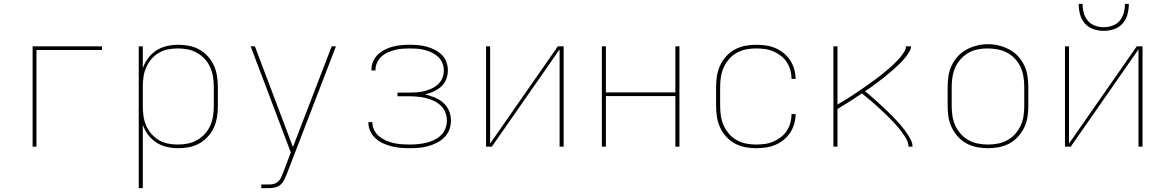

<svg xmlns="http://www.w3.org/2000/svg" viewBox="-20 -760 6040 995"><path d="M149 0V-520H509V-501H169V0Z M699 215V-520H720V-407Q730 -435 748 -459Q766 -483 791 -499Q816 -515 845 -521.5Q874 -528 904 -528Q932 -528 960.5 -522.5Q989 -517 1013.5 -503Q1038 -489 1057.5 -467.5Q1077 -446 1088.5 -420.5Q1100 -395 1104.5 -366.5Q1109 -338 1109 -310V-210Q1109 -182 1104.5 -153.5Q1100 -125 1088.5 -99.5Q1077 -74 1057.5 -52.5Q1038 -31 1013.5 -17Q989 -3 960.5 2.5Q932 8 904 8Q874 8 845 1.5Q816 -5 791 -21Q766 -37 748 -61Q730 -85 720 -113V215ZM901 -11Q927 -11 952.5 -16Q978 -21 1000.5 -33.5Q1023 -46 1041 -65.5Q1059 -85 1069.5 -109Q1080 -133 1084 -158.5Q1088 -184 1088 -210V-310Q1088 -336 1084 -361.5Q1080 -387 1069.5 -411Q1059 -435 1041 -454.5Q1023 -474 1000.5 -486.5Q978 -499 952.5 -504Q927 -509 901 -509Q875 -509 850 -504Q825 -499 803 -486Q781 -473 764 -453Q747 -433 737 -409.5Q727 -386 723.5 -361Q720 -336 720 -310V-210Q720 -184 723.5 -159Q727 -134 737 -110.5Q747 -87 764 -67Q781 -47 803 -34Q825 -21 850 -16Q875 -11 901 -11Z M1334 215V196H1375Q1388 196 1400.5 192.5Q1413 189 1422.5 180Q1432 171 1437 159Q1442 147 1447 135V134Q1448 134 1448 133.5Q1448 133 1448 133L1487 30L1279 -520H1301L1498 2L1699 -520H1721L1467 140Q1461 155 1454 170Q1447 185 1435 196Q1423 207 1407 211Q1391 215 1375 215Z M2103 8Q2080 8 2056.5 6Q2033 4 2010.5 -1.5Q1988 -7 1966.5 -16.5Q1945 -26 1927.5 -41.5Q1910 -57 1899.5 -79Q1889 -101 1889 -124Q1889 -125 1889 -125.5Q1889 -126 1889 -127H1910Q1910 -126 1910 -125.5Q1910 -125 1910 -125Q1910 -104 1919.5 -85Q1929 -66 1945.5 -53Q1962 -40 1981 -31.5Q2000 -23 2020.5 -18.5Q2041 -14 2061.5 -12.5Q2082 -11 2103 -11Q2124 -11 2145.5 -13Q2167 -15 2188 -20Q2209 -25 2228.5 -34Q2248 -43 2264 -58Q2280 -73 2288 -93.5Q2296 -114 2296 -135Q2296 -157 2288 -177.5Q2280 -198 2264 -213Q2248 -228 2228 -237.5Q2208 -247 2186.5 -252Q2165 -257 2143.5 -259Q2122 -261 2100 -261H2040V-280H2100Q2120 -280 2140 -281.5Q2160 -283 2179.5 -288Q2199 -293 2217.5 -301.5Q2236 -310 2250.5 -323.5Q2265 -337 2272.5 -356Q2280 -375 2280 -395Q2280 -415 2272.5 -433.5Q2265 -452 2250.5 -465.5Q2236 -479 2218 -487.5Q2200 -496 2181 -501Q2162 -506 2142.5 -507.5Q2123 -509 2103 -509Q2084 -509 2064.5 -507.5Q2045 -506 2026 -501Q2007 -496 1989 -488Q1971 -480 1957 -467Q1943 -454 1934.5 -436Q1926 -418 1926 -399Q1926 -398 1926 -397Q1926 -396 1926 -395H1905Q1905 -396 1905 -397Q1905 -398 1905 -400Q1905 -422 1914 -442.5Q1923 -463 1939 -478Q1955 -493 1975 -503Q1995 -513 2016 -518.5Q2037 -524 2059 -526Q2081 -528 2103 -528Q2125 -528 2147.5 -526Q2170 -524 2191.5 -518Q2213 -512 2233 -502Q2253 -492 2269 -476.5Q2285 -461 2293 -439.5Q2301 -418 2301 -396Q2301 -372 2292.5 -349.5Q2284 -327 2266.5 -311.5Q2249 -296 2227.5 -286Q2206 -276 2183 -271Q2208 -265 2232.5 -255Q2257 -245 2277 -227.5Q2297 -210 2307 -185.5Q2317 -161 2317 -135Q2317 -111 2308.5 -88Q2300 -65 2282.5 -48Q2265 -31 2243.5 -20Q2222 -9 2198.5 -2.5Q2175 4 2151 6Q2127 8 2103 8Z M2499 0V-520H2520V-16L2871 -520H2901V0H2880V-504L2529 0Z M3099 0V-520H3120V-281H3480V-520H3501V0H3480V-262H3120V0Z M3898 8Q3869 8 3841 2.5Q3813 -3 3788 -16.5Q3763 -30 3743.5 -51.5Q3724 -73 3712 -99Q3700 -125 3695.5 -153.5Q3691 -182 3691 -210V-310Q3691 -338 3695.5 -366.5Q3700 -395 3712 -421Q3724 -447 3743.5 -468.5Q3763 -490 3788 -503.5Q3813 -517 3841 -522.5Q3869 -528 3898 -528Q3923 -528 3948.5 -524.5Q3974 -521 3997.5 -511Q4021 -501 4041 -485Q4061 -469 4075 -447.5Q4089 -426 4096 -401Q4103 -376 4103 -351H4082Q4082 -374 4076 -396Q4070 -418 4057.5 -437.5Q4045 -457 4026.5 -471Q4008 -485 3987 -494Q3966 -503 3943 -506Q3920 -509 3898 -509Q3872 -509 3846.5 -504Q3821 -499 3798.5 -486.5Q3776 -474 3758.5 -454Q3741 -434 3730.5 -410.5Q3720 -387 3716 -361.5Q3712 -336 3712 -310V-210Q3712 -184 3716 -158.5Q3720 -133 3730.5 -109.5Q3741 -86 3758.5 -66Q3776 -46 3798.5 -33.5Q3821 -21 3846.5 -16Q3872 -11 3898 -11Q3920 -11 3943 -14Q3966 -17 3987 -26Q4008 -35 4026.5 -49Q4045 -63 4057.5 -82.5Q4070 -102 4076 -124Q4082 -146 4082 -169H4103Q4103 -144 4096 -119Q4089 -94 4075 -72.5Q4061 -51 4041 -35Q4021 -19 3997.5 -9Q3974 1 3948.5 4.5Q3923 8 3898 8Z M4299 0V-520H4320V-218Q4332 -225 4345 -233Q4358 -241 4370.5 -248.5Q4383 -256 4395.5 -264.5Q4408 -273 4420 -281Q4432 -289 4444.5 -297.5Q4457 -306 4469 -314.5Q4481 -323 4493 -331.5Q4505 -340 4517 -349Q4529 -358 4540.5 -367Q4552 -376 4563.5 -385.5Q4575 -395 4586.5 -404.5Q4598 -414 4608.5 -424.5Q4619 -435 4629.5 -445.5Q4640 -456 4649 -467.5Q4658 -479 4666.5 -492Q4675 -505 4675 -520H4701Q4701 -506 4693.5 -493.5Q4686 -481 4677.5 -469.5Q4669 -458 4659.5 -447.5Q4650 -437 4640 -427.5Q4630 -418 4619.5 -408.5Q4609 -399 4598 -389.5Q4587 -380 4576 -371Q4565 -362 4554 -353.5Q4543 -345 4532 -336.5Q4521 -328 4509.5 -319.5Q4498 -311 4486.5 -303Q4475 -295 4463 -287Q4475 -277 4487.5 -266.5Q4500 -256 4512 -245.5Q4524 -235 4535.5 -224Q4547 -213 4559 -202Q4571 -191 4582.5 -180Q4594 -169 4605 -157.5Q4616 -146 4627 -134.5Q4638 -123 4648.5 -110.5Q4659 -98 4668.5 -85.5Q4678 -73 4686.5 -59.5Q4695 -46 4702 -31Q4709 -16 4709 0H4688Q4688 -16 4681.5 -30Q4675 -44 4666.5 -57Q4658 -70 4648.5 -82.5Q4639 -95 4629 -106.5Q4619 -118 4608 -129.5Q4597 -141 4586 -152Q4575 -163 4564 -173.5Q4553 -184 4541.5 -194.5Q4530 -205 4518.5 -215.5Q4507 -226 4495 -236Q4483 -246 4471 -256Q4459 -266 4447 -276Q4416 -255 4384 -234.5Q4352 -214 4320 -195V0Z M5100 8Q5071 8 5042.5 2.5Q5014 -3 4989 -16.5Q4964 -30 4944.5 -51.5Q4925 -73 4912.5 -98.5Q4900 -124 4895.5 -152.5Q4891 -181 4891 -210V-310Q4891 -339 4895.5 -367.5Q4900 -396 4912.5 -422Q4925 -448 4944.5 -469Q4964 -490 4989.5 -503.5Q5015 -517 5043 -524Q5071 -531 5100 -531Q5129 -531 5157 -524Q5185 -517 5210.5 -503.5Q5236 -490 5255.5 -469Q5275 -448 5287.5 -422Q5300 -396 5304.5 -367.5Q5309 -339 5309 -310V-210Q5309 -181 5304.5 -152.5Q5300 -124 5287.5 -98.5Q5275 -73 5255.5 -51.5Q5236 -30 5211 -16.5Q5186 -3 5157.5 2.5Q5129 8 5100 8ZM5100 -11Q5126 -11 5152 -16Q5178 -21 5200.5 -33.5Q5223 -46 5240.5 -65.5Q5258 -85 5269 -108.5Q5280 -132 5284 -158Q5288 -184 5288 -210V-310Q5288 -336 5284 -362Q5280 -388 5269 -412Q5258 -436 5240 -455.5Q5222 -475 5199 -487Q5176 -499 5150 -504Q5124 -509 5097 -509Q5072 -509 5046.5 -504Q5021 -499 4998.5 -486Q4976 -473 4958.5 -453.5Q4941 -434 4930.5 -410.5Q4920 -387 4916 -361.5Q4912 -336 4912 -310V-210Q4912 -184 4916 -158Q4920 -132 4931 -108.5Q4942 -85 4959.5 -65.5Q4977 -46 4999.5 -33.5Q5022 -21 5048 -16Q5074 -11 5100 -11Z M5499 0V-520H5520V-16L5871 -520H5901V0H5880V-504L5529 0ZM5700 -600Q5673 -600 5646.5 -609Q5620 -618 5602 -638.5Q5584 -659 5577 -686Q5570 -713 5570 -740H5590Q5590 -717 5596 -694Q5602 -671 5617 -653Q5632 -635 5654.5 -627Q5677 -619 5700 -619Q5723 -619 5745.5 -627Q5768 -635 5783 -653Q5798 -671 5804 -694Q5810 -717 5810 -740H5830Q5830 -713 5823 -686Q5816 -659 5798 -638.5Q5780 -618 5753.5 -609Q5727 -600 5700 -600Z"/></svg>

Font: Zed Sans Thin Extended
Style: Regular
Weight: 100
Width: 7
Designer: Belleve Invis
Foundry: Belleve Invis
Version: Version 1.0.0; ttfautohint (v1.8.4)